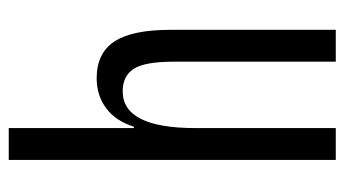

<svg xmlns="http://www.w3.org/2000/svg" viewBox="-190 -578 769 428"><g transform="rotate(-90 194.0 -364.5)"><path d="M51 -729H122V-450H125Q138 -491 166.5 -512Q195 -533 233 -533Q289 -533 315 -493.5Q341 -454 341 -369V0H270V-361Q270 -426 254 -450.5Q238 -475 204 -475Q122 -475 122 -313V0H51Z"/></g></svg>

Font: Mona Sans Condensed
Style: Regular
Weight: 400
Width: 3
Designer: Deni Anggara
Foundry: GitHub
Version: Version 2.000